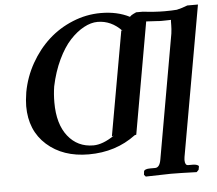

<svg xmlns="http://www.w3.org/2000/svg" viewBox="-55 -719 1041 921"><g transform="rotate(-5 465.5 -258.0)"><path d="M443.8 -617.2Q412.1 -617.2 377.7 -598.6Q343.3 -580.1 311 -545.4Q278.8 -510.7 251.7 -453.9Q224.6 -397 210 -327.1Q204.1 -290 204.1 -250Q204.1 -146 250.5 -87.4Q296.9 -28.8 373 -28.8Q418 -28.8 474.1 -66.9L464.8 -64L554.2 -566.9L560.1 -564Q509.8 -617.2 443.8 -617.2ZM582 -62 574.2 -60.1Q478 12.2 347.2 12.2Q223.6 12.2 145.8 -57.1Q67.9 -126.5 67.9 -244.1Q67.9 -270.5 74.2 -311Q87.4 -383.3 123.5 -447.5Q159.7 -511.7 210.7 -558.1Q261.7 -604.5 327.4 -631.3Q393.1 -658.2 462.9 -658.2Q542 -658.2 601.1 -627.9Q606 -632.8 608.9 -634.8Q616.2 -639.6 632.8 -647H665Q723.1 -640.1 769 -640.1Q805.7 -640.1 828.1 -642.1Q853 -647.5 879.9 -658.2H931.2L803.2 64.9Q803.2 66.4 802.5 71.3Q801.8 76.2 801.8 79.1Q801.8 105 816.9 105H839.8Q851.6 105 859.9 108.2Q868.2 111.3 868.2 116.2Q868.2 118.7 865.2 131.8L855 142.1Q770 139.2 731 139.2L609.9 142.1L602.1 132.8L604 116.2Q607.4 105 634.8 105H658.2Q680.7 105 687 64.9L792 -530.8Q794.9 -553.7 794.9 -570.8Q794.9 -595.2 795.9 -596.2Q794.9 -596.2 787.6 -595.9Q780.3 -595.7 770 -595.5Q759.8 -595.2 751 -595.2Q734.9 -595.2 729 -596.2L676.8 -599.1Z"/></g></svg>

Font: Linux Libertine G
Style: Semibold Italic
Weight: 600
Italic angle: -11.5°
Designer: Philipp H. Poll
Foundry: Philipp H. Poll
Version: Version 5.1.1